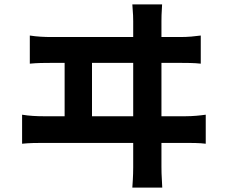

<svg xmlns="http://www.w3.org/2000/svg" viewBox="-20 -810 1040 883"><path d="M725.5 -789.9H588.6C592.4 -744.5 592.6 -726.1 592.6 -712.1C592.6 -689.4 592.6 -65.1 592.6 -40.3C592.6 -30.3 592.6 -2.3 588.6 52.7H726.2C722.5 -3.6 722.5 -33.7 722.5 -42.3C722.5 -68.8 722.5 -678.7 722.5 -712.1C722.5 -725.4 722.7 -748.7 725.5 -789.9ZM277.2 -244.5H403.1V-576.8H277.2ZM81.6 -282.5V-149C115.3 -152.5 150.2 -152.8 179.9 -152.8H833.1C856.1 -152.8 898 -152.8 926.2 -149V-282.5C900.4 -278.9 868.2 -275.4 833.1 -275.4H179.9C149.4 -275.4 113.5 -277.1 81.6 -282.5ZM117.1 -646.6V-517.2C150.5 -520.6 185.7 -520.8 216.1 -520.8H810C832.5 -520.8 874.4 -520.8 903.3 -517.2V-646.6C876.7 -643 845.4 -639.7 810 -639.7H216.1C184.9 -639.7 148.7 -641.5 117.1 -646.6Z"/></svg>

Font: Source Han Sans JP VF
Style: Regular
Weight: 250
Designer: Ryoko NISHIZUKA 西塚涼子 (kana, bopomofo & ideographs); Paul D. Hunt (Latin, Greek & Cyrillic); Sandoll Communications 산돌커뮤니
Foundry: Adobe
Version: Version 2.004;hotconv 1.0.118;makeotfexe 2.5.65603